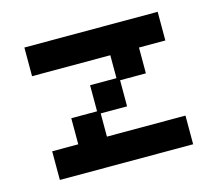

<svg xmlns="http://www.w3.org/2000/svg" viewBox="-74 -542 735 647"><g transform="rotate(-15 293.0 -219.0)"><path d="M60 12V-88H151V-179H241V-270H333V-350H60V-450H525V-350H433V-260H343V-169H251V-88H525V12Z"/></g></svg>

Font: Pixelify Sans
Style: Regular
Weight: 400
Designer: Stefie Justprince
Foundry: Typecalism Foundryline
Version: Version 1.000;February 13, 2025;FontCreator 15.0.0.3015 64-b